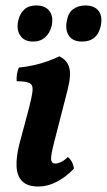

<svg xmlns="http://www.w3.org/2000/svg" viewBox="-20 -673 391 702"><path d="M121 9Q80 9 61 -10.5Q42 -30 40.5 -65Q39 -100 51 -147L85 -274Q97 -320 99 -341.5Q101 -363 87.5 -369.5Q74 -376 41 -376Q40 -389 42 -402Q44 -415 49 -426Q73 -428 100.5 -434Q128 -440 153.5 -449Q179 -458 197 -467Q225 -454 233 -426.5Q241 -399 227 -344L178 -153Q165 -103 167 -89Q169 -75 182 -75Q191 -75 203 -80.5Q215 -86 228 -99Q237 -92 243 -80.5Q249 -69 250 -56Q220 -25 187 -8Q154 9 121 9ZM280 -521Q247 -521 232.5 -541.5Q218 -562 224 -595Q229 -626 247.5 -639.5Q266 -653 292 -653Q324 -653 339.5 -634.5Q355 -616 349 -581Q337 -521 280 -521ZM101 -521Q68 -521 53.5 -544Q39 -567 47 -599Q53 -624 69 -638.5Q85 -653 112 -653Q146 -653 161 -632.5Q176 -612 169 -579Q163 -553 145.5 -537Q128 -521 101 -521Z"/></svg>

Font: Vollkorn SemiBold
Style: Italic
Weight: 600
Italic angle: -11°
Designer: Friedrich Althausen
Foundry: Friedrich Althausen
Version: Version 5.000